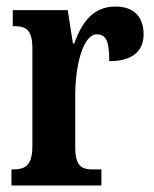

<svg xmlns="http://www.w3.org/2000/svg" viewBox="-20 -567 471 587"><path d="M15 0H290V-49H264C232 -49 210 -57 210 -116V-276C210 -364 233 -462 276 -462C307 -462 314 -435 314 -380C380 -380 419 -407 419 -462C419 -512 393 -547 333 -547C268 -547 232 -504 207 -434H203L187 -536H19V-487H22C58 -487 79 -478 79 -419V-121C79 -58 55 -49 18 -49H15Z"/></svg>

Font: Noto Serif Bengali ExtraCondensed
Style: Bold
Weight: 700
Width: 2
Designer: Juan Bruce, Universal Thirst, Indian Type Foundry and the Monotype Design Team.
Foundry: Monotype Imaging Inc.
Version: Version 2.003